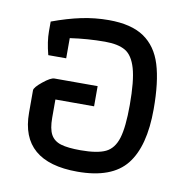

<svg xmlns="http://www.w3.org/2000/svg" viewBox="-66 -591 654 665"><g transform="rotate(10 261.5 -258.0)"><path d="M48 -162V-241Q48 -251 74.5 -272.5Q101 -294 114 -294H266V-223H130V-159Q130 -120 141 -100Q152 -80 176.5 -72.5Q201 -65 246 -65Q305 -65 334 -79Q363 -93 375 -132Q387 -171 387 -249Q387 -334 374.5 -377Q362 -420 336.5 -435Q311 -450 265 -450Q204 -450 142 -441V-370H79Q67 -416 67 -451V-486Q121 -506 168.5 -516Q216 -526 265 -526Q344 -526 389 -495.5Q434 -465 452.5 -405Q471 -345 471 -249Q471 -118 420 -54Q369 10 248 10Q48 10 48 -162Z"/></g></svg>

Font: Athiti Medium
Style: Regular
Weight: 500
Designer: CadsonDemak Team
Foundry: CadsonDemak
Version: Version 1.032